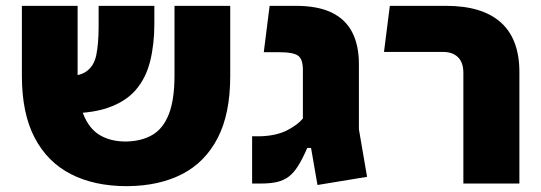

<svg xmlns="http://www.w3.org/2000/svg" viewBox="-20 -629 1855 658"><path d="M415 9Q304 9 223.5 -32Q143 -73 99 -156.5Q55 -240 55 -369V-609H246V-372Q246 -288 265.5 -238Q285 -188 322 -166Q359 -144 411 -144H412Q465 -145 502 -166.5Q539 -188 558.5 -237.5Q578 -287 578 -370V-609H769V-368Q769 -239 726 -156Q683 -73 604.5 -32.5Q526 8 417 9ZM191 -241 181 -368Q245 -364 273.5 -382.5Q302 -401 310 -440.5Q318 -480 318 -539V-609H509V-548Q509 -477 494.5 -419Q480 -361 445 -320.5Q410 -280 348 -259Q286 -238 191 -241Z M1068 5 1046 -122H1033Q1017 -85 1002 -61Q987 -37 970 -24Q953 -11 930 -5.5Q907 0 874 0H844V-162H874Q902 -163 925 -168.5Q948 -174 966 -183.5Q984 -193 997 -203Q1010 -213 1018 -223V-390Q1018 -427 1001 -438.5Q984 -450 940 -450H884L904 -609H993Q1069 -609 1116.5 -586Q1164 -563 1187 -518.5Q1210 -474 1210 -409V-186L1238 -23Z M1568 0V-379Q1568 -415 1549.5 -433Q1531 -451 1499 -451H1296L1316 -609H1508Q1633 -609 1696.5 -552Q1760 -495 1760 -382V0Z"/></svg>

Font: Noto Sans Hebrew Thin Black
Style: Regular
Weight: 900
Version: Version 3.001